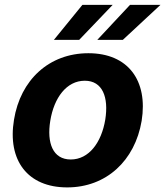

<svg xmlns="http://www.w3.org/2000/svg" viewBox="-20 -776 694 806"><path d="M262.1 10.7C426.1 10.7 546.5 -101.6 574.6 -268.5C601.9 -438.2 517.4 -552.6 351.2 -552.6C186.1 -552.6 65.7 -440.7 38.7 -273.1C10.7 -103.7 95.2 10.7 262.1 10.7ZM191.1 -269.2C206.7 -365.4 259.2 -437.1 335.9 -437.1C410.5 -437.1 436.8 -367.9 421.9 -273.8C405.9 -177.6 353.3 -106.5 277 -106.5C202.1 -106.5 175.8 -175.4 191.1 -269.2ZM206.3 -608.7H312.5L453.1 -755.7H326ZM388.5 -608.7H495.7L653.8 -755.7H525.9Z"/></svg>

Font: Magic Ui Pro
Style: Bold Italic
Weight: 700
Italic angle: -9.39999°
Designer: Stefan Endress, Andreas Faust
Version: Version 1.000;FEAKit 1.0